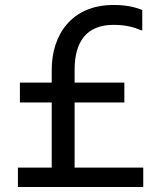

<svg xmlns="http://www.w3.org/2000/svg" viewBox="-20 -752 656 772"><path d="M280 -78V-340H480V-420H280V-472C280 -584 328 -652 436 -652C488 -652 520 -642 548 -630H552V-712C520 -724 488 -732 436 -732C268 -732 188 -612 188 -472V-420H60V-340H188V-78H52V0H556V-78Z"/></svg>

Font: Kufam Arabic Latin Roman Normal
Style: Regular
Weight: 400
Designer: Wael Morcos & Artur Schmal
Version: Version 1.200;PS 001.200;hotconv 1.0.88;makeotf.lib2.5.64775